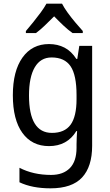

<svg xmlns="http://www.w3.org/2000/svg" viewBox="-20 -786 599 1046"><path d="M247 -546Q294 -546 331.5 -526.5Q369 -507 396 -465H401L412 -536H482V8Q482 122 427 181Q372 240 255 240Q155 240 86 207V128Q161 167 258 167Q324 167 360.5 130Q397 93 397 19V0Q397 -14 398 -36Q399 -58 400 -72H396Q346 10 247 10Q154 10 102 -62Q50 -134 50 -267Q50 -399 102.5 -472.5Q155 -546 247 -546ZM261 -473Q201 -473 169.5 -419.5Q138 -366 138 -266Q138 -62 263 -62Q332 -62 364.5 -106.5Q397 -151 397 -246V-268Q397 -377 364.5 -425Q332 -473 261 -473ZM318 -766Q329 -744 349 -716.5Q369 -689 391 -663Q413 -637 431 -617V-606H375Q351 -623 325.5 -647Q300 -671 275 -697Q249 -671 224 -647Q199 -623 176 -606H121V-617Q139 -638 160.5 -664.5Q182 -691 201.5 -717.5Q221 -744 233 -766Z"/></svg>

Font: Noto Sans SemiCondensed
Style: Regular
Weight: 400
Width: 4
Designer: Monotype Design Team
Foundry: Monotype Imaging Inc.
Version: Version 2.013; ttfautohint (v1.8.4.7-5d5b)